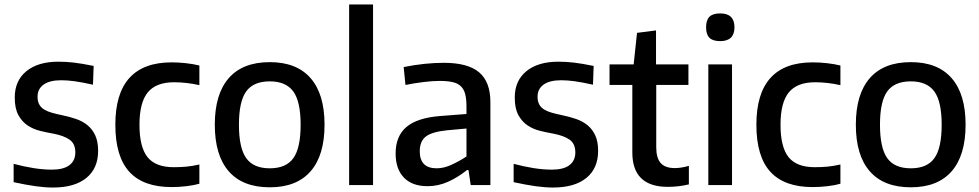

<svg xmlns="http://www.w3.org/2000/svg" viewBox="-20 -828 4381 859"><path d="M217 11Q181 11 138.5 5Q96 -1 41 -13V-95Q86 -83 129.5 -76Q173 -69 212 -69Q264 -69 290.5 -89Q317 -109 317 -146Q317 -185 291.5 -203Q266 -221 219 -230Q190 -235 159.5 -242.5Q129 -250 104 -266.5Q79 -283 62.5 -312.5Q46 -342 46 -392Q46 -467 98 -509.5Q150 -552 241 -552Q275 -552 310 -548Q345 -544 399 -533L396 -449Q347 -460 314 -464.5Q281 -469 254 -469Q202 -469 175 -449.5Q148 -430 148 -395Q148 -374 156 -360Q164 -346 178.5 -337.5Q193 -329 212.5 -323.5Q232 -318 256 -313Q291 -306 321 -295.5Q351 -285 372.5 -267Q394 -249 406.5 -221.5Q419 -194 419 -153Q419 -75 366.5 -32Q314 11 217 11Z M748 9Q621 9 558.5 -59.5Q496 -128 496 -270Q496 -549 748 -549Q778 -549 810.5 -545.5Q843 -542 872 -535V-447Q814 -460 759 -460Q678 -460 641 -414.5Q604 -369 604 -270Q604 -170 640 -125Q676 -80 757 -80Q788 -80 814.5 -82.5Q841 -85 872 -92V-6Q848 1 814 5Q780 9 748 9Z M1187 10Q1066 10 1003.5 -61.5Q941 -133 941 -270Q941 -407 1003.5 -478.5Q1066 -550 1187 -550Q1307 -550 1369.5 -478.5Q1432 -407 1432 -270Q1432 -133 1369.5 -61.5Q1307 10 1187 10ZM1187 -75Q1260 -75 1292.5 -120.5Q1325 -166 1325 -270Q1325 -374 1292 -419Q1259 -464 1187 -464Q1114 -464 1081.5 -419Q1049 -374 1049 -270Q1049 -166 1081.5 -120.5Q1114 -75 1187 -75Z M1542 -808H1649V0H1542Z M1893 5Q1824 5 1787 -33.5Q1750 -72 1750 -141Q1750 -219 1798.5 -260Q1847 -301 1950 -309L2067 -318V-351Q2067 -384 2061.5 -406Q2056 -428 2042.5 -441.5Q2029 -455 2005.5 -460.5Q1982 -466 1947 -466Q1916 -466 1875 -461Q1834 -456 1794 -448L1786 -528Q1881 -547 1966 -547Q2073 -547 2123.5 -504.5Q2174 -462 2174 -371V0H2086L2076 -67H2069Q2028 -34 1984 -14.5Q1940 5 1893 5ZM1934 -75Q1966 -75 2001.5 -91.5Q2037 -108 2067 -128V-253L1979 -245Q1912 -238 1885 -217Q1858 -196 1858 -151Q1858 -75 1934 -75Z M2454 11Q2418 11 2375.5 5Q2333 -1 2278 -13V-95Q2323 -83 2366.5 -76Q2410 -69 2449 -69Q2501 -69 2527.5 -89Q2554 -109 2554 -146Q2554 -185 2528.5 -203Q2503 -221 2456 -230Q2427 -235 2396.5 -242.5Q2366 -250 2341 -266.5Q2316 -283 2299.5 -312.5Q2283 -342 2283 -392Q2283 -467 2335 -509.5Q2387 -552 2478 -552Q2512 -552 2547 -548Q2582 -544 2636 -533L2633 -449Q2584 -460 2551 -464.5Q2518 -469 2491 -469Q2439 -469 2412 -449.5Q2385 -430 2385 -395Q2385 -374 2393 -360Q2401 -346 2415.5 -337.5Q2430 -329 2449.5 -323.5Q2469 -318 2493 -313Q2528 -306 2558 -295.5Q2588 -285 2609.5 -267Q2631 -249 2643.5 -221.5Q2656 -194 2656 -153Q2656 -75 2603.5 -32Q2551 11 2454 11Z M2968 8Q2809 8 2809 -146V-448H2707V-540H2815L2830 -681L2915 -692V-540H3060V-448H2916V-169Q2916 -121 2936 -98.5Q2956 -76 2999 -76Q3013 -76 3029 -78.5Q3045 -81 3062 -86V-3Q3016 8 2968 8Z M3202 -644Q3169 -644 3154 -659Q3139 -674 3139 -706Q3139 -738 3154 -753Q3169 -768 3202 -768Q3266 -768 3266 -706Q3266 -644 3202 -644ZM3149 -540H3255V0H3149Z M3616 9Q3489 9 3426.5 -59.5Q3364 -128 3364 -270Q3364 -549 3616 -549Q3646 -549 3678.5 -545.5Q3711 -542 3740 -535V-447Q3682 -460 3627 -460Q3546 -460 3509 -414.5Q3472 -369 3472 -270Q3472 -170 3508 -125Q3544 -80 3625 -80Q3656 -80 3682.5 -82.5Q3709 -85 3740 -92V-6Q3716 1 3682 5Q3648 9 3616 9Z M4055 10Q3934 10 3871.5 -61.5Q3809 -133 3809 -270Q3809 -407 3871.5 -478.5Q3934 -550 4055 -550Q4175 -550 4237.5 -478.5Q4300 -407 4300 -270Q4300 -133 4237.5 -61.5Q4175 10 4055 10ZM4055 -75Q4128 -75 4160.5 -120.5Q4193 -166 4193 -270Q4193 -374 4160 -419Q4127 -464 4055 -464Q3982 -464 3949.5 -419Q3917 -374 3917 -270Q3917 -166 3949.5 -120.5Q3982 -75 4055 -75Z"/></svg>

Font: Encode Sans Narrow
Style: Medium
Weight: 500
Designer: Pablo Impallari, Andres Torresi
Foundry: Pablo Impallari, Andres Torresi
Version: Version 1.000; ttfautohint (v1.00) -l 8 -r 50 -G 200 -x 14 -